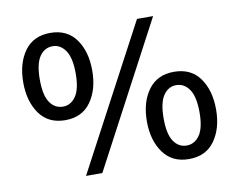

<svg xmlns="http://www.w3.org/2000/svg" viewBox="-75 -774 1096 880"><g transform="rotate(-10 473.0 -334.0)"><path d="M210 -268Q131 -268 90 -325.5Q49 -383 49 -471Q49 -560 90 -617Q131 -674 210 -674Q288 -674 329 -617Q370 -560 370 -471Q370 -383 329 -325.5Q288 -268 210 -268ZM258 0 613 -668H688L334 0ZM210 -331Q246 -331 269.5 -364.5Q293 -398 293 -471Q293 -544 269.5 -578Q246 -612 210 -612Q172 -612 149 -578Q126 -544 126 -471Q126 -398 149 -364.5Q172 -331 210 -331ZM737 6Q659 6 617.5 -51.5Q576 -109 576 -197Q576 -286 617.5 -343Q659 -400 737 -400Q816 -400 857 -343Q898 -286 898 -197Q898 -109 857 -51.5Q816 6 737 6ZM737 -57Q774 -57 797.5 -90.5Q821 -124 821 -197Q821 -270 797.5 -304Q774 -338 737 -338Q700 -338 677 -304Q654 -270 654 -197Q654 -124 677 -90.5Q700 -57 737 -57Z"/></g></svg>

Font: Gantari Medium
Style: Regular
Weight: 500
Designer: Anugrah Pasau
Foundry: Lafontype
Version: Version 1.000; ttfautohint (v1.8.4.7-5d5b)